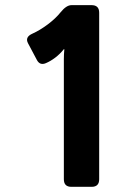

<svg xmlns="http://www.w3.org/2000/svg" viewBox="-20 -723 483 743"><path d="M88.4 -555.7Q75.7 -579.6 105.5 -592.8Q133.8 -605.5 164.6 -628.4Q195.3 -651.4 214.8 -675.8Q236.8 -703.1 256.8 -703.1H334.5Q363.8 -703.1 363.8 -673.8V-29.3Q363.8 0 334.5 0H256.3Q227.1 0 227.1 -29.3V-493.7Q227.1 -513.2 229 -532.7H227.1Q211.9 -513.7 193.8 -500Q175.8 -486.3 157.2 -478.5Q134.3 -468.8 122.6 -491.2Z"/></svg>

Font: Istok Web
Style: Bold
Weight: 700
Designer: Andrey V. Panov
Foundry: Andrey V. Panov
Version: Version 1.0.2g